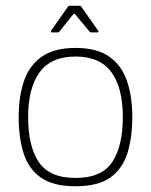

<svg xmlns="http://www.w3.org/2000/svg" viewBox="-20 -644 526 669"><path d="M243 5Q165 5 122 -25.5Q79 -56 62 -110.5Q45 -165 45 -236Q45 -307 63.5 -361.5Q82 -416 125.5 -446.5Q169 -477 243 -477Q318 -477 361 -446.5Q404 -416 422.5 -361.5Q441 -307 441 -236Q441 -165 424 -110.5Q407 -56 364.5 -25.5Q322 5 243 5ZM243 -24Q335 -24 371.5 -80Q408 -136 408 -236Q408 -337 368.5 -392Q329 -447 243 -447Q158 -447 118 -392Q78 -337 78 -236Q78 -135 115 -79.5Q152 -24 243 -24ZM161 -531Q158 -531 157.5 -533Q157 -535 158 -537L217 -621Q219 -624 223 -624H257Q262 -624 263 -621L322 -537Q324 -535 323 -533Q322 -531 319 -531H298Q294 -531 292 -534L242 -594Q239 -598 235 -594L187 -534Q186 -531 181 -531Z"/></svg>

Font: Glory Thin Thin
Style: Regular
Weight: 250
Version: Version 1.011